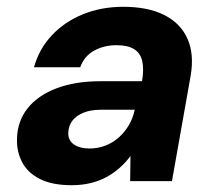

<svg xmlns="http://www.w3.org/2000/svg" viewBox="-20 -533 636 565"><path d="M191 12Q134 12 98 -6Q62 -24 45.5 -55Q29 -86 30 -124Q31 -176 61 -214Q91 -252 146 -273Q201 -294 275 -294H398Q404 -330 398.5 -353.5Q393 -377 374.5 -388.5Q356 -400 323 -400Q286 -400 257 -384Q228 -368 216 -335H80Q95 -389 132.5 -429Q170 -469 224 -491Q278 -513 343 -513Q415 -513 463 -489Q511 -465 531.5 -419.5Q552 -374 541 -310L486 0H363L364 -74Q350 -55 332 -39Q314 -23 292.5 -11.5Q271 0 245.5 6Q220 12 191 12ZM243 -96Q268 -96 290 -104.5Q312 -113 329.5 -128.5Q347 -144 359 -164.5Q371 -185 376 -208L377 -210H276Q247 -210 226 -201.5Q205 -193 193.5 -178.5Q182 -164 181 -143Q180 -120 197.5 -108Q215 -96 243 -96Z"/></svg>

Font: DM Sans 17pt ExtraBold
Style: Italic
Weight: 800
Italic angle: -10°
Version: Version 4.004;gftools[0.9.30]